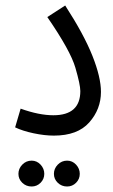

<svg xmlns="http://www.w3.org/2000/svg" viewBox="-20 -489 410 698"><path d="M176 4Q262 4 304.5 -44Q347 -92 347 -155Q347 -208 316 -286Q285 -364 217 -469L152 -427Q236 -305 254 -243Q272 -181 272 -158Q272 -70 174 -70Q122 -70 55 -94L35 -26Q62 -13 102 -4.5Q142 4 176 4ZM270 143Q270 124 256.5 109.5Q243 95 224 95Q204 95 190 109.5Q176 124 176 143Q176 162 190 175.5Q204 189 224 189Q243 189 256.5 175.5Q270 162 270 143ZM141 143Q141 124 127.5 109.5Q114 95 95 95Q75 95 61 109.5Q47 124 47 143Q47 162 61 175.5Q75 189 95 189Q114 189 127.5 175.5Q141 162 141 143Z"/></svg>

Font: Noto Sans Arabic Condensed
Style: Regular
Weight: 400
Width: 3
Designer: Nadine Chahine
Foundry: Monotype Imaging Inc.
Version: 1.001